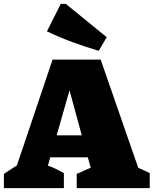

<svg xmlns="http://www.w3.org/2000/svg" viewBox="-54 -966 789 986"><path d="M656 -104Q671 -98 686 -91Q701 -84 715 -77V0H340V-73L412 -105L397 -158H204L192 -115Q214 -108 234 -98Q254 -88 274 -77V0H-34V-73L33 -117L216 -660H463ZM237 -271H366L303 -502ZM453 -705Q385 -725 318.5 -749.5Q252 -774 187 -805L258 -946H284L494 -775Z"/></svg>

Font: Piazzolla SC Black
Style: Regular
Weight: 900
Designer: Juan Pablo del Peral
Foundry: Huerta Tipografica
Version: Version 1.330